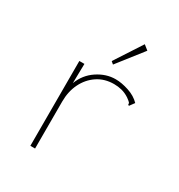

<svg xmlns="http://www.w3.org/2000/svg" viewBox="-161 -774 821 882"><g transform="rotate(30 250.0 -332.5)"><path d="M129 -449H156L154 -346Q174 -399 220 -429.5Q266 -460 316 -460Q348 -460 386 -447.5Q424 -435 448 -410L434 -391L429 -384L423 -389Q425 -394 420.5 -399Q416 -404 402 -414Q382 -427 362 -432Q342 -437 321 -437Q271 -437 233.5 -412Q196 -387 175 -344.5Q154 -302 154 -248V1H129ZM271 -512 258 -523 351 -666 376 -646Z"/></g></svg>

Font: Inconsolata ExtraLight
Style: Regular
Weight: 200
Monospace: yes
Designer: Raph Levien, Cyreal, Brenton Simpson
Foundry: Raph Levien, Cyreal, Google
Version: Version 3.001; ttfautohint (v1.8.2.53-6de2)